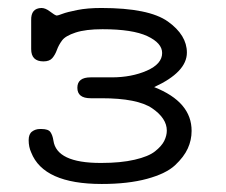

<svg xmlns="http://www.w3.org/2000/svg" viewBox="-20 -457 565 481"><path d="M51.8 -106Q51.8 -121.1 60.3 -127.4Q68.8 -133.8 80.1 -133.8H84Q101.1 -133.8 106.4 -126Q111.8 -118.2 113.8 -105Q121.6 -48.8 231.9 -48.8H233.9Q282.7 -48.8 317.4 -56.9Q352.1 -64.9 368.4 -77.9Q384.8 -90.8 391.4 -104Q397.9 -117.2 397.9 -129.9Q397.9 -160.6 361.1 -185.8Q324.2 -210.9 233.9 -210.9H207Q173.8 -210.9 173.8 -237.1Q173.8 -263.2 207 -263.2H259.8Q309.6 -263.2 347.9 -280Q386.2 -296.9 386.2 -324.2Q386.2 -349.1 349.1 -366.5Q312 -383.8 236.8 -383.8Q194.8 -383.8 169.4 -375.5Q144 -367.2 135.5 -355.7Q127 -344.2 122.6 -332Q118.2 -319.8 111.1 -311.5Q104 -303.2 88.9 -303.2Q58.1 -303.2 58.1 -334V-405.8Q57.1 -436.5 84 -437Q93.8 -437 105.5 -428Q117.2 -418.9 122.1 -418Q125 -418 136.5 -422.4Q147.9 -426.8 173.6 -431.9Q199.2 -437 233.9 -437Q353 -437 400.6 -403.1Q448.2 -369.1 448.2 -325.2Q448.2 -276.4 366.2 -238.8Q460.4 -201.7 460 -128.9Q460 -106 450.4 -85Q440.9 -64 418.5 -43Q396 -22 348.4 -9Q300.8 3.9 234.9 3.9Q88.9 3.9 58.1 -75.2Q51.8 -88.9 51.8 -106Z"/></svg>

Font: CMU Typewriter Text
Style: Light
Weight: 200
Version: Version 0.7.0